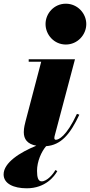

<svg xmlns="http://www.w3.org/2000/svg" viewBox="-98 -780 486 1037"><path d="M148 -650C148 -592 194.5 -539.5 257.5 -539.5C320.5 -539.5 368 -592 368 -650C368 -708 320.5 -760 257.5 -760C194.5 -760 148 -708 148 -650ZM211.5 144 201 138.5C190 159.5 156.5 199.5 127 199.5C108 199.5 102 178 102 142.5C102 92 125.5 39 151 9.5C232 3.5 281 -55 330.5 -160.5L317.5 -165C260 -41.5 217.5 -25 204 -25C198.5 -25 195.5 -28.5 195.5 -34.5C195.5 -40 197 -45.5 198.5 -51L307 -460H57V-446.5H124.5L40 -125C37.5 -114 30.5 -91 30.5 -66C30.5 -28.5 49.5 -2 98 7C10.5 42.5 -78.5 98.5 -78.5 162C-78.5 212 -24.5 237 46.5 237C147.5 237 196.5 172 211.5 144Z"/></svg>

Font: Bodoni* 16pt Fatface
Style: Italic
Weight: 900
Italic angle: -13°
Version: Version 2.3